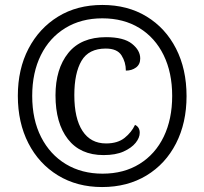

<svg xmlns="http://www.w3.org/2000/svg" viewBox="-20 -745 825 775"><path d="M392 10Q291 10 214 -37Q137 -84 94.5 -167Q52 -250 52 -358Q52 -466 95 -548.5Q138 -631 214.5 -678Q291 -725 393 -725Q495 -725 571.5 -678.5Q648 -632 690.5 -549Q733 -466 733 -357Q733 -249 690.5 -166Q648 -83 571 -36.5Q494 10 392 10ZM394 -44Q480 -44 543.5 -83.5Q607 -123 641 -193.5Q675 -264 675 -358Q675 -452 640.5 -522.5Q606 -593 542.5 -632Q479 -671 393 -671Q308 -671 244 -632Q180 -593 145 -522.5Q110 -452 110 -358Q110 -262 146 -191.5Q182 -121 246 -82.5Q310 -44 394 -44ZM398 -119Q304 -119 254 -183.5Q204 -248 204 -360Q204 -467 255.5 -531Q307 -595 408 -595Q479 -595 512.5 -568.5Q546 -542 546 -509Q546 -485 529 -472.5Q512 -460 488 -460Q488 -494 470.5 -521.5Q453 -549 407 -549Q338 -549 309 -499.5Q280 -450 280 -361Q280 -267 313 -216.5Q346 -166 408 -166Q455 -166 483 -188.5Q511 -211 525 -241Q544 -232 544 -209Q544 -189 527.5 -168.5Q511 -148 479 -133.5Q447 -119 398 -119Z"/></svg>

Font: Noto Serif Myanmar SemiCondensed SemiBold
Style: Regular
Weight: 600
Width: 4
Designer: Ben Mitchell and the Monotype Design Team
Foundry: Monotype Imaging Inc.
Version: Version 2.106; ttfautohint (v1.8.4.7-5d5b)